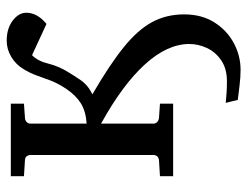

<svg xmlns="http://www.w3.org/2000/svg" viewBox="-102 -432 734 570"><g transform="rotate(-90 265.0 -147.0)"><path d="M342.8 200.2Q320.3 200.2 294.7 197Q269 193.8 253.4 191.9Q251.5 183.6 249 173.8Q246.6 164.1 244.6 156.2Q260.3 157.7 275.9 158.7Q291.5 159.7 308.1 159.7Q346.2 159.7 370.8 142.8Q395.5 126 407.5 100.3Q419.4 74.7 419.4 47.9Q419.4 -17.1 358.9 -83.7Q298.3 -150.4 183.1 -213.9V-57.1Q183.1 -52.2 187.5 -47.6Q191.9 -43 200.2 -42L242.2 -39.1V0H26.9V-39.1L74.2 -42Q82.5 -43 86.2 -47.6Q89.8 -52.2 89.8 -57.1V-424.8Q89.8 -429.7 86.2 -434.6Q82.5 -439.5 74.2 -439.9L26.9 -442.9V-481.9H242.2V-442.9L200.2 -439.9Q191.9 -439.5 187.5 -434.6Q183.1 -429.7 183.1 -424.8V-256.8Q219.7 -259.3 242.9 -273.7Q266.1 -288.1 285.2 -315.9Q302.2 -341.3 310.5 -362.8Q318.8 -384.3 325.7 -404.3Q332.5 -424.3 345.2 -444.8Q358.4 -466.8 381.1 -480.5Q403.8 -494.1 429.2 -494.1Q465.3 -494.1 488.8 -476.3Q512.2 -458.5 512.2 -436Q512.2 -403.3 479 -376L386.2 -418.9Q368.7 -401.9 361.1 -370.6Q353.5 -339.4 335 -310.1Q327.6 -297.4 312.5 -275.1Q297.4 -252.9 270 -239.7Q357.4 -189 409.4 -147Q461.4 -105 484.4 -62.5Q507.3 -20 507.3 32.7Q507.3 85 483.4 122.6Q459.5 160.2 421.9 180.2Q384.3 200.2 342.8 200.2Z"/></g></svg>

Font: Charis
Style: Regular
Weight: 400
Designer: Walt Agee, Miriam Martin, Annie Olsen, Victor Gaultney, Lorna Priest, Alan Ward, Bob Hallissy, Martin Hosken, Sharon Cor
Foundry: SIL Global
Version: Version 7.000